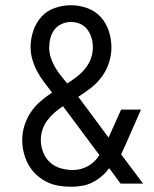

<svg xmlns="http://www.w3.org/2000/svg" viewBox="-20 -702 590 734"><path d="M253 12Q228 12 204 8Q180 4 158 -7Q136 -18 118 -35Q100 -52 88.5 -73Q77 -94 71 -118Q65 -142 65 -167Q65 -195 73.5 -222Q82 -249 97.5 -272.5Q113 -296 134.5 -314.5Q156 -333 179 -348Q164 -368 149 -387.5Q134 -407 122.5 -428.5Q111 -450 104 -473.5Q97 -497 97 -522Q97 -553 107 -583.5Q117 -614 138 -637.5Q159 -661 189.5 -671.5Q220 -682 251 -682Q283 -682 313.5 -671Q344 -660 365 -637Q386 -614 396 -583Q406 -552 406 -521Q406 -491 396.5 -462Q387 -433 369.5 -409Q352 -385 328.5 -366.5Q305 -348 279 -332Q282 -328 285.5 -324Q289 -320 292 -315L395 -176L443 -283H519L457 -142Q453 -134 450 -127Q447 -120 443 -112L527 0H441L402 -53L397 -59Q380 -35 355 -17.5Q330 0 302 7Q289 9 277 10.5Q265 12 253 12ZM237 -383Q256 -395 273.5 -408.5Q291 -422 305 -439Q319 -456 327 -477Q335 -498 335 -521Q335 -539 330 -556.5Q325 -574 314.5 -588.5Q304 -603 287 -610.5Q270 -618 251 -618Q233 -618 216 -610.5Q199 -603 188 -588.5Q177 -574 172.5 -556Q168 -538 168 -520Q168 -501 174 -482Q180 -463 190 -446Q200 -429 212 -413.5Q224 -398 237 -383ZM259 -52Q274 -52 289 -56Q304 -60 317 -67.5Q330 -75 341 -85.5Q352 -96 360 -109L235 -277Q231 -282 227.5 -286.5Q224 -291 221 -296Q204 -285 188.5 -271.5Q173 -258 161 -242Q149 -226 142.5 -206.5Q136 -187 136 -167Q136 -143 145 -120Q154 -97 171.5 -81Q189 -65 212.5 -58.5Q236 -52 259 -52Z"/></svg>

Font: Lode
Style: Regular
Weight: 400
Monospace: yes
Designer: Belleve Invis
Foundry: Belleve Invis
Version: Version 29.2.0; ttfautohint (v1.8.3)